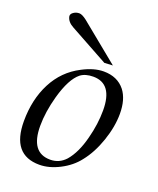

<svg xmlns="http://www.w3.org/2000/svg" viewBox="-129 -746 688 838"><g transform="rotate(20 215.0 -326.5)"><path d="M410 -315Q410 -255 387 -188Q364 -121 327 -75Q297 -36 248.5 -11Q200 14 155 14Q27 14 27 -142Q27 -243 67 -320.5Q107 -398 183 -437Q236 -465 281 -465Q345 -465 380 -421Q410 -382 410 -315ZM336 -304Q336 -428 246 -428Q209 -428 187 -411Q148 -380 122 -288Q101 -212 101 -147Q101 -23 192 -23Q234 -23 263 -55Q299 -97 318 -172Q336 -240 336 -304ZM129 -650 309 -503 270 -501 90 -600Q62 -615 57 -639Q55 -650 67 -658.5Q79 -667 94 -667Q107 -667 129 -650Z"/></g></svg>

Font: GFS Didot
Style: Italic
Weight: 400
Italic angle: -12°
Designer: Takis Katsoulidis and George D. Matthiopoulos
Foundry: George Matthiopoulos and Takis Katsoulidis
Version: Version 1.0